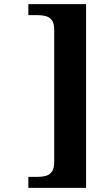

<svg xmlns="http://www.w3.org/2000/svg" viewBox="-20 -780 504 928"><path d="M117 128V75H160Q183 75 201.5 70Q220 65 231 49.5Q242 34 242 3V-635Q242 -667 231 -682Q220 -697 201.5 -702Q183 -707 160 -707H117V-760H396V128Z"/></svg>

Font: Noto Serif Gujarati
Style: Bold
Weight: 700
Version: Version 2.102